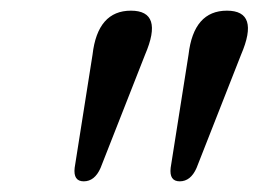

<svg xmlns="http://www.w3.org/2000/svg" viewBox="-20 -796 485 360"><path d="M137 -456Q117 -456 120 -481.5L153.5 -693.5Q163 -776 225.5 -776Q287.5 -776 252 -693.5L168.5 -481Q157.5 -456 137 -456ZM317 -456Q297 -456 300 -481.5L333.5 -693.5Q343 -776 405.5 -776Q467.5 -776 432 -693.5L348.5 -481Q337.5 -456 317 -456Z"/></svg>

Font: Fraunces 9pt
Style: Italic
Weight: 400
Italic angle: -16°
Version: Version 1.000;[b76b70a41]